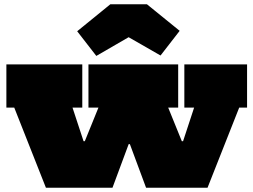

<svg xmlns="http://www.w3.org/2000/svg" viewBox="-20 -883 1192 903"><path d="M847 -580H1142V-377H1105L956 0H667L527 -377L634 -205H542L649 -377L509 0H196L47 -377H10V-580H367V-377H321L445 0L330 -219H423L290 0L443 -377H396V-580H818V-377H771L924 0L793 -219H886L769 0L893 -377H847ZM671 -863 825 -738 735 -622 585 -708 433 -620 343 -736 499 -863Z"/></svg>

Font: Hepta Slab ExtraLight Black
Style: Regular
Weight: 900
Version: Version 1.102